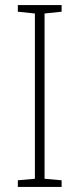

<svg xmlns="http://www.w3.org/2000/svg" viewBox="-20 -734 312 754"><path d="M222 0V-26L155 -32V-681L222 -688V-714H50V-688L117 -681V-32L50 -26V0Z"/></svg>

Font: Noto Sans Devanagari UI SemiCondensed ExtraLight
Style: Regular
Weight: 200
Width: 4
Designer: Jelle Bosma - Monotype Design Team
Foundry: Monotype Imaging Inc.
Version: Version 2.004